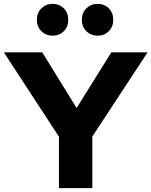

<svg xmlns="http://www.w3.org/2000/svg" viewBox="-21 -970 781 990"><path d="M283 0V-265L-1 -700H197L374 -413L553 -700H740L455 -266V0ZM250 -786Q216 -786 192.5 -809Q169 -832 169 -868Q169 -904 192.5 -927Q216 -950 250 -950Q285 -950 308 -927Q331 -904 331 -868Q331 -832 308 -809Q285 -786 250 -786ZM482 -786Q448 -786 424.5 -809Q401 -832 401 -868Q401 -904 424.5 -927Q448 -950 482 -950Q517 -950 540 -927Q563 -904 563 -868Q563 -832 540 -809Q517 -786 482 -786Z"/></svg>

Font: Red Hat Text VF
Style: Regular
Weight: 300
Designer: Pentagram, MCKL
Foundry: Pentagram, MCKL
Version: Version 1.023